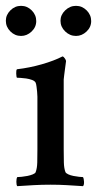

<svg xmlns="http://www.w3.org/2000/svg" viewBox="-26 -634 332 657"><path d="M192 -123Q192 -99 192.5 -78.5Q193 -58 198 -45Q200 -41 207.5 -37.5Q215 -34 225 -32Q235 -30 244.5 -29Q254 -28 258 -28Q261 -23 261.5 -12Q262 -1 258 3Q228 1 202 -0.5Q176 -2 147 -2Q117 -2 90 -0.5Q63 1 33 3Q30 -1 30 -12Q30 -23 33 -28Q38 -28 48 -29Q58 -30 68 -32Q78 -34 86.5 -37.5Q95 -41 96 -45Q101 -58 101.5 -78Q102 -98 102 -123V-290Q102 -295 102 -303Q102 -311 101 -320Q100 -329 99 -337.5Q98 -346 96 -351Q93 -357 83.5 -360.5Q74 -364 63.5 -365.5Q53 -367 44 -367.5Q35 -368 32 -368Q30 -370 29.5 -382Q29 -394 32 -397Q75 -402 117 -414Q159 -426 188 -441Q192 -440 196 -434Q200 -428 200 -425Q200 -422 198.5 -413.5Q197 -405 196 -395Q195 -385 193.5 -375.5Q192 -366 192 -362V-320ZM234 -614Q255 -614 270.5 -598.5Q286 -583 286 -562Q286 -541 270 -526Q254 -511 234 -511Q213 -511 197 -526.5Q181 -542 181 -563Q181 -583 197 -598.5Q213 -614 234 -614ZM46 -614Q67 -614 82.5 -598.5Q98 -583 98 -562Q98 -541 82 -526Q66 -511 46 -511Q25 -511 9.5 -526.5Q-6 -542 -6 -563Q-6 -583 9.5 -598.5Q25 -614 46 -614Z"/></svg>

Font: Vermiglione Medium
Style: Regular
Weight: 500
Version: Version 1.000